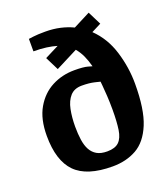

<svg xmlns="http://www.w3.org/2000/svg" viewBox="-134 -806 793 914"><g transform="rotate(-20 262.5 -349.5)"><path d="M280 14Q150 14 92 -45Q34 -104 34 -230Q34 -315 66 -370Q98 -425 150 -452Q202 -479 264 -479Q310 -479 331 -473Q352 -467 352 -467Q344 -498 332.5 -523Q321 -548 304 -568L192 -511L158 -579L229 -615Q206 -622 177 -626Q148 -630 112 -630V-693Q112 -693 135 -696Q158 -699 196 -699Q237 -699 272 -691Q307 -683 336 -669L422 -713L456 -645L407 -620Q464 -565 489 -484Q514 -403 514 -320Q514 -190 484 -117.5Q454 -45 401.5 -15.5Q349 14 280 14ZM280 -62Q320 -62 339.5 -81Q359 -100 365 -139.5Q371 -179 371 -241Q371 -278 369 -310.5Q367 -343 365 -364Q363 -385 363 -385Q363 -385 336.5 -391.5Q310 -398 272 -398Q234 -398 213 -374.5Q192 -351 184 -311.5Q176 -272 176 -225Q176 -188 180.5 -157.5Q185 -127 196.5 -106Q208 -85 228 -73.5Q248 -62 280 -62Z"/></g></svg>

Font: Faustina VF Beta
Style: Regular
Weight: 400
Designer: Alfonso Garcia
Foundry: Omnibus-Type
Version: Version 1.006